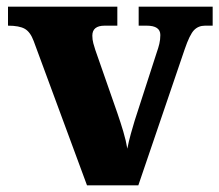

<svg xmlns="http://www.w3.org/2000/svg" viewBox="-20 -556 658 576"><path d="M81 -433Q71 -460 54.5 -469.5Q38 -479 4 -479V-536H332V-479H294Q257 -479 257 -449Q257 -437 260 -426Q263 -415 266 -406L332 -217Q342 -188 350 -161Q358 -134 362 -110Q366 -131 372.5 -154.5Q379 -178 384 -194L450 -398Q455 -412 458 -424.5Q461 -437 461 -451Q461 -479 420 -479H396V-536H618V-479H595Q575 -479 562 -465.5Q549 -452 534 -408L395 0H241Z"/></svg>

Font: Noto Serif Tamil ExtraBold
Style: Italic
Weight: 800
Italic angle: -12°
Designer: Indian Type Foundry, Tom Grace, and the Monotype Design Team
Foundry: Monotype Imaging Inc.
Version: Version 2.003; ttfautohint (v1.8.4.7-5d5b)